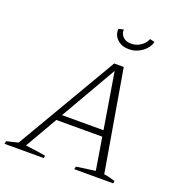

<svg xmlns="http://www.w3.org/2000/svg" viewBox="-175 -971 1027 1096"><g transform="rotate(20 338.0 -423.0)"><path d="M568 -31Q586 -29 603 -24.5Q620 -20 636 -15L634 0H397L401 -17L516 -33L484 -229H205L92 -33Q122 -29 152.5 -25Q183 -21 214 -15L212 0H-27L-23 -17L47 -34L405 -645H463ZM226 -266H478L422 -606ZM455 -750Q411 -750 384 -775.5Q357 -801 360 -839L390 -846Q389 -819 407 -801.5Q425 -784 456 -784Q487 -784 513.5 -801.5Q540 -819 550 -846L579 -839Q570 -802 534.5 -776Q499 -750 455 -750Z"/></g></svg>

Font: Piazzolla SC ExtraLight
Style: Italic
Weight: 200
Italic angle: -11.3°
Designer: Juan Pablo del Peral
Foundry: Huerta Tipografica
Version: Version 1.330